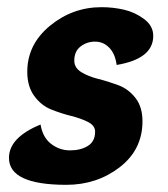

<svg xmlns="http://www.w3.org/2000/svg" viewBox="-20 -505 469 535"><path d="M305 -324Q301 -355 284.5 -372Q268 -389 245 -389Q222 -389 204.5 -375.5Q187 -362 187 -336Q187 -316 206.5 -304Q226 -292 254 -285Q282 -278 310 -267.5Q338 -257 357.5 -232Q377 -207 377 -167Q377 -88 313.5 -39Q250 10 165 10Q5 10 5 -65Q5 -122 93 -158Q99 -122 122.5 -104Q146 -86 175 -86Q205 -86 225 -98.5Q245 -111 245 -138Q245 -155 225.5 -165Q206 -175 178 -182Q150 -189 122.5 -200Q95 -211 75.5 -237.5Q56 -264 56 -305Q56 -381 119 -433Q182 -485 263 -485Q295 -485 325.5 -478Q356 -471 381.5 -452Q407 -433 407 -405Q407 -341 305 -324Z"/></svg>

Font: Overlock Black
Style: Italic
Weight: 900
Designer: Dario Muhafara
Foundry: Dario Manuel Muhafara
Version: Version 1.002